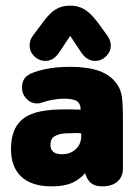

<svg xmlns="http://www.w3.org/2000/svg" viewBox="-20 -650 498 681"><path d="M266 -261Q242 -262 231.5 -262Q221 -262 217 -262Q213 -262 208 -262Q159 -262 124 -255Q89 -248 66 -232Q19 -199 19 -121Q19 -57 56 -23Q93 11 163 11Q205 11 232.5 0Q260 -11 282 -36Q289 -11 303.5 0Q318 11 343 11Q377 11 396.5 -6Q416 -23 416 -52V-225Q416 -283 412 -308.5Q408 -334 394 -353Q372 -384 331.5 -398.5Q291 -413 228 -413Q179 -413 137 -404Q95 -395 76 -381Q58 -367 58 -339Q58 -316 74 -299.5Q90 -283 112 -283Q120 -283 131 -287Q148 -293 169 -296.5Q190 -300 206 -300Q238 -300 251.5 -292Q265 -284 266 -264ZM268 -177V-165Q268 -148 259 -133.5Q250 -119 235 -111Q220 -103 200 -103Q159 -103 159 -136Q159 -159 175 -167.5Q191 -176 212.5 -177Q234 -178 250 -178Q254 -178 257.5 -178Q261 -178 268 -177ZM229 -523 264 -470Q286 -434 317 -434Q340 -434 356.5 -450.5Q373 -467 373 -489Q373 -507 359 -526L327 -570Q302 -603 280 -616.5Q258 -630 229 -630Q199 -630 177 -616.5Q155 -603 130 -568L97 -524Q85 -508 85 -489Q85 -467 101.5 -450.5Q118 -434 142 -434Q172 -434 194 -470Z"/></svg>

Font: Beiruti Black
Style: Regular
Weight: 900
Designer: Arlette Boutros
Foundry: Boutros
Version: Version 1.41